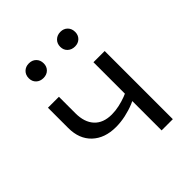

<svg xmlns="http://www.w3.org/2000/svg" viewBox="-173 -716 825 825"><g transform="rotate(-45 240.0 -303.5)"><path d="M206.1 -148.5Q138.3 -148.5 98.1 -186.5Q58 -224.5 58 -291V-414.2H124.6V-313.9Q124.6 -259.5 152.2 -229.5Q179.8 -199.4 231.7 -199.4Q253.7 -199.4 277 -204.5Q300.2 -209.6 320.3 -217.2Q340.4 -224.7 351.3 -231.9L363.7 -196Q346.9 -182.9 320.9 -172.1Q294.8 -161.4 264.9 -154.9Q235 -148.5 206.1 -148.5ZM334.5 0V-414.2H402.7V0ZM134.9 -517.8Q114.9 -517.8 102 -530Q89.2 -542.2 89.2 -561.9Q89.2 -581.9 102 -594.5Q114.7 -607.1 134.9 -607.1Q154.9 -607.1 167.5 -594.5Q180.1 -581.9 180.1 -561.8Q180.1 -542.5 167.5 -530.1Q154.9 -517.8 134.9 -517.8ZM326.5 -517.8Q306.5 -517.8 293.4 -530Q280.3 -542.2 280.3 -561.9Q280.3 -581.9 293.4 -594.5Q306.5 -607.1 326.5 -607.1Q346.2 -607.1 358.7 -594.5Q371.2 -581.9 371.2 -561.8Q371.2 -542.5 358.7 -530.1Q346.2 -517.8 326.5 -517.8Z"/></g></svg>

Font: Ysabeau
Style: Bold
Weight: 700
Designer: Christian Thalmann (Catharsis Fonts)
Version: Version 2.000;gftools[0.9.27.dev2+g8671c4b]